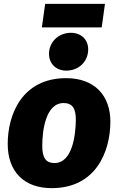

<svg xmlns="http://www.w3.org/2000/svg" viewBox="-20 -956 613 995"><path d="M507 -814 524 -936H214L197 -814ZM324 -590C388 -590 437 -637 437 -700C437 -750 402 -786 347 -786C284 -786 234 -739 234 -677C234 -627 269 -590 324 -590ZM248 19C477 19 551 -170 552 -323C553 -463 468 -551 323 -551C95 -551 20 -364 20 -210C20 -67 104 19 248 19ZM262 -111C219 -111 199 -137 199 -200C199 -275 215 -422 310 -422C353 -422 374 -396 373 -333C372 -258 356 -111 262 -111Z"/></svg>

Font: Fira Sans ExtraBold
Style: Italic
Weight: 800
Italic angle: -8°
Designer: bBox Type GmbH & Carrois Corporate GbR & Edenspiekermann AG
Foundry: bBox Type GmbH & Carrois Corporate GbR & Edenspiekermann AG
Version: Version 4.301;PS 004.301;hotconv 1.0.88;makeotf.lib2.5.64775